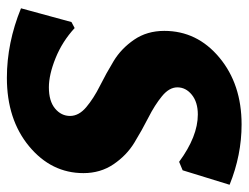

<svg xmlns="http://www.w3.org/2000/svg" viewBox="-100 -594 705 544"><g transform="rotate(90 252.0 -322.5)"><path d="M333 -655Q420 -655 504 -621L463 -488L439 -478Q367 -531 305 -531Q270 -531 249 -514Q228 -497 228 -473Q228 -450 253 -429.5Q278 -409 313.5 -391Q349 -373 385 -351Q421 -329 446 -292Q471 -255 471 -207Q471 -116 395 -53Q319 10 201 10Q102 10 4 -30L43 -173L60 -182Q98 -147 145 -128Q192 -109 228 -109Q267 -109 288 -126.5Q309 -144 309 -169Q309 -194 284 -215Q259 -236 224 -253.5Q189 -271 153.5 -292.5Q118 -314 93 -350.5Q68 -387 68 -436Q68 -529 143.5 -592Q219 -655 333 -655Z"/></g></svg>

Font: Alegreya Sans SC ExtraBold
Style: Italic
Weight: 800
Italic angle: -7°
Designer: Juan Pablo del Peral
Foundry: Huerta Tipografica
Version: Version 2.007